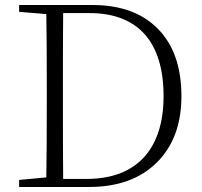

<svg xmlns="http://www.w3.org/2000/svg" viewBox="-20 -743 802 763"><path d="M324 -32Q474 -32 554 -120Q630 -206 630 -361Q630 -522 555 -607Q479 -691 336 -691H231Q230 -593 230 -383V-357Q230 -132 231 -32ZM348 -723Q514 -723 607 -629Q701 -534 701 -361Q701 -194 603 -97Q505 0 334 0H56V-28L164 -38Q166 -136 166 -357V-383Q166 -589 164 -687L56 -696V-723Z"/></svg>

Font: Source Han Serif SC ExtraLight
Style: Regular
Weight: 250
Designer: Ryoko NISHIZUKA  (kana & ideographs); Frank Grießhammer (Latin, Greek & Cyrillic); Wenlong ZHANG  (bopomofo); Sandoll Co
Foundry: Adobe Systems Incorporated
Version: Version 1.001 October 20, 2017